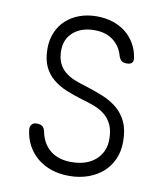

<svg xmlns="http://www.w3.org/2000/svg" viewBox="-84 -810 767 889"><g transform="rotate(10 300.0 -365.0)"><path d="M435 -578Q423 -622 388.5 -648.5Q354 -675 301 -675Q239 -675 201.5 -642.5Q164 -610 164 -556Q164 -522 174.5 -498.5Q185 -475 203.5 -459Q222 -443 247 -432.5Q272 -422 300 -414Q345 -400 385 -384Q425 -368 455 -343.5Q485 -319 502.5 -282Q520 -245 520 -189Q520 -144 504 -107.5Q488 -71 459 -45Q430 -19 389.5 -4.5Q349 10 300 10Q255 10 217.5 -2.5Q180 -15 151.5 -38.5Q123 -62 105 -94.5Q87 -127 82 -168Q80 -183 88 -193Q96 -203 112 -203Q127 -203 137.5 -196.5Q148 -190 152 -169Q163 -116 200.5 -85.5Q238 -55 300 -55Q335 -55 363 -64Q391 -73 411.5 -90.5Q432 -108 443.5 -132.5Q455 -157 455 -189Q455 -229 443 -255.5Q431 -282 410.5 -299.5Q390 -317 361.5 -328.5Q333 -340 300 -349Q259 -361 222.5 -376Q186 -391 158.5 -414Q131 -437 115.5 -470.5Q100 -504 100 -554Q100 -595 114.5 -629.5Q129 -664 155.5 -688.5Q182 -713 219 -726.5Q256 -740 300 -740Q341 -740 376 -728.5Q411 -717 437 -696Q463 -675 480 -645.5Q497 -616 502 -581Q505 -565 497.5 -557Q490 -549 473 -549Q458 -549 449 -555.5Q440 -562 435 -578Z"/></g></svg>

Font: Maple Mono NL ExtraLight
Style: Regular
Weight: 275
Monospace: yes
Designer: subframe7536
Version: Version 7.000